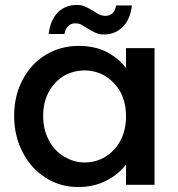

<svg xmlns="http://www.w3.org/2000/svg" viewBox="-20 -745 718 774"><path d="M37 -278C37 -278 37 -278 37 -278C37 -223 49 -173 72 -130C95 -86 126 -52 165 -28C204 -3 248 9 295 9C295 9 295 9 295 9C338 9 376 0 409 -17C442 -34 469 -56 488 -82C488 -82 488 0 488 0C488 0 603 0 603 0C603 0 603 -551 603 -551C603 -551 488 -551 488 -551C488 -551 488 -471 488 -471C488 -471 488 -471 488 -471C469 -496 443 -518 411 -535C378 -552 340 -560 297 -560C297 -560 297 -560 297 -560C249 -560 205 -548 166 -525C126 -501 95 -468 72 -425C49 -382 37 -333 37 -278ZM488 -276C488 -276 488 -276 488 -276C488 -238 480 -205 465 -177C449 -148 428 -127 403 -112C378 -97 350 -90 321 -90C321 -90 321 -90 321 -90C292 -90 265 -98 240 -113C214 -128 193 -149 178 -178C162 -207 154 -240 154 -278C154 -278 154 -278 154 -278C154 -316 162 -349 178 -377C193 -404 214 -425 239 -440C264 -454 292 -461 321 -461C321 -461 321 -461 321 -461C350 -461 378 -454 403 -439C428 -424 449 -403 465 -375C480 -347 488 -314 488 -276ZM176 -608C176 -608 240 -608 240 -608C240 -608 240 -608 240 -608C242 -622 247 -633 255 -640C262 -647 272 -651 283 -651C283 -651 283 -651 283 -651C291 -651 298 -650 305 -647C311 -644 320 -638 332 -631C332 -631 332 -631 332 -631C344 -623 355 -617 365 -613C375 -608 386 -606 399 -606C399 -606 399 -606 399 -606C429 -606 454 -616 474 -636C494 -655 507 -684 512 -723C512 -723 448 -723 448 -723C448 -723 448 -723 448 -723C446 -709 441 -699 434 -692C426 -685 416 -681 405 -681C405 -681 405 -681 405 -681C396 -681 389 -683 382 -686C375 -689 366 -694 356 -701C356 -701 356 -701 356 -701C343 -709 331 -715 322 -719C313 -723 302 -725 289 -725C289 -725 289 -725 289 -725C259 -725 234 -715 214 -696C194 -676 181 -647 176 -608Z"/></svg>

Font: Girnar Poppins
Style: Medium
Weight: 500
Designer: Ninad Kale (Devanagari), Jonny Pinhorn (Latin)
Foundry: Indian Type Foundry
Version: ""